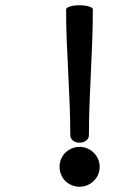

<svg xmlns="http://www.w3.org/2000/svg" viewBox="-20 -636 440 732"><path d="M232 -600C232 -440 248 -280 248 -120C248 -104 264 -92 283 -92C303 -92 319 -104 319 -120C319 -280 334 -440 334 -600C334 -609 311 -616 283 -616C255 -616 232 -609 232 -600ZM360 0C360 -20 352 -40 337 -54C323 -68 304 -76 283 -76C263 -76 244 -68 229 -54C215 -40 207 -20 207 0C207 20 215 40 229 54C244 68 263 76 283 76C304 76 323 68 337 54C352 40 360 20 360 0Z"/></svg>

Font: Nupuram Medium
Style: Regular
Weight: 500
Designer: Santhosh Thottingal (santhosh.thottingal@gmail.com)
Foundry: SMC
Version: Version 1.000